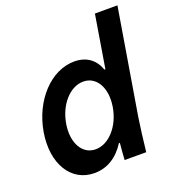

<svg xmlns="http://www.w3.org/2000/svg" viewBox="-136 -846 872 961"><g transform="rotate(-20 300.0 -365.0)"><path d="M367 0H482C489 -63 497 -129 505 -180L598 -740H478L432 -460H427C406 -518 362 -550 298 -550C174 -550 61 -430 34 -270C7 -109 80 10 204 10C272 10 328 -25 369 -89H374C371 -60 369 -32 367 0ZM250 -100C179 -100 138 -173 154 -270C170 -367 235 -440 306 -440C377 -440 418 -367 402 -270C386 -173 321 -100 250 -100Z"/></g></svg>

Font: CommitMono
Style: Bold Italic
Weight: 700
Monospace: yes
Designer: Eigil Nikolajsen
Foundry: Eigil Nikolajsen
Version: Version 1.143